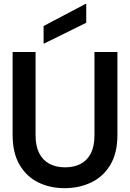

<svg xmlns="http://www.w3.org/2000/svg" viewBox="-20 -972 680 1004"><path d="M318 12Q242 12 180.5 -18Q119 -48 82.5 -110Q46 -172 46 -266V-700H166V-265Q166 -208 185 -171Q204 -134 238.5 -115.5Q273 -97 320 -97Q368 -97 402.5 -115.5Q437 -134 455.5 -171Q474 -208 474 -265V-700H594V-266Q594 -172 557 -110Q520 -48 457 -18Q394 12 318 12ZM208 -743V-836L428 -952H431V-853Z"/></svg>

Font: DM Sans 9pt 36pt SemiBold
Style: Regular
Weight: 600
Version: Version 4.004;gftools[0.9.30]